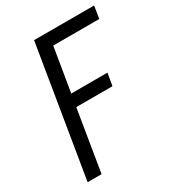

<svg xmlns="http://www.w3.org/2000/svg" viewBox="-178 -838 856 942"><g transform="rotate(-30 250.5 -367.5)"><path d="M40 0 161 -735H501L490 -665H229L188 -417H393L381 -347H176L119 0Z"/></g></svg>

Font: Iosevka Web
Style: Italic
Weight: 400
Italic angle: -9°
Monospace: yes
Designer: Belleve Invis
Foundry: Belleve Invis
Version: Version 28.0.3; ttfautohint (v1.8.3)